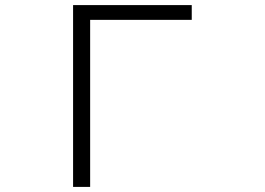

<svg xmlns="http://www.w3.org/2000/svg" viewBox="-20 -694 1040 754"><path d="M733 -616H334V40H267V-674H733Z"/></svg>

Font: NanumGothicCoding
Style: Regular
Weight: 400
Monospace: yes
Designer: Kwon Bruce; Nicolas Noh; Sung-woo Choi; Go-un Cha; Soo-hyun Park;
Foundry: NHN Corporation
Version: Version 2.000;PS 1;hotconv 1.0.49;makeotf.lib2.0.14853